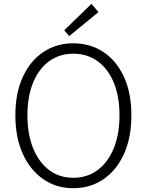

<svg xmlns="http://www.w3.org/2000/svg" viewBox="-20 -968 766 1001"><path d="M361.8 13.2Q273.9 13.2 205.8 -33.7Q137.7 -80.6 98.9 -165.8Q60.1 -251 60.1 -367.2Q60.1 -482.4 98.9 -566.7Q137.7 -650.9 205.8 -696.5Q273.9 -742.2 361.8 -742.2Q451.2 -742.2 519.5 -696.5Q587.9 -650.9 626.5 -566.7Q665 -482.4 665 -367.2Q665 -251 626.5 -165.8Q587.9 -80.6 519.5 -33.7Q451.2 13.2 361.8 13.2ZM361.8 -41Q434.6 -41 488.8 -81.3Q543 -121.6 573 -194.8Q603 -268.1 603 -367.2Q603 -465.8 573 -537.8Q543 -609.9 488.8 -648.9Q434.6 -688 361.8 -688Q290 -688 236.3 -648.9Q182.6 -609.9 152.8 -537.8Q123 -465.8 123 -367.2Q123 -268.1 152.8 -194.8Q182.6 -121.6 236.3 -81.3Q290 -41 361.8 -41ZM340.8 -779.8 314.9 -810.1 457 -948.2 493.2 -904.8Z"/></svg>

Font: Source Han Sans CN Light
Style: Regular
Weight: 300
Designer: Ryoko NISHIZUKA  (kana, bopomofo & ideographs); Paul D. Hunt (Latin, Greek & Cyrillic); Sandoll Communications , Soo-you
Foundry: Adobe
Version: Version 2.000;hotconv 1.0.107;makeotfexe 2.5.65593